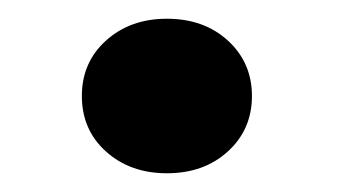

<svg xmlns="http://www.w3.org/2000/svg" viewBox="-20 -437 361 205"><path d="M158.2 -417Q197.8 -417 223.4 -393.6Q249 -370.1 249 -334.5Q249 -298.8 223.4 -275.4Q197.8 -252 158.2 -252Q119.1 -252 93.3 -275.1Q67.4 -298.3 67.4 -334.5Q67.4 -370.6 93.3 -393.8Q119.1 -417 158.2 -417Z"/></svg>

Font: Sadagaat-English
Style: Regular
Weight: 900
Designer: Ahmed alsheikh
Foundry: Ahmed alsheikh Design
Version: Version 2.137;January 17, 2018;FontCreator 11.0.0.2408 64-bi